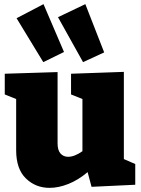

<svg xmlns="http://www.w3.org/2000/svg" viewBox="-20 -892 683 927"><path d="M219 15Q152 15 105 -30.5Q58 -76 58 -167V-414L3 -436V-536L258 -544V-199Q258 -167 272 -151Q286 -135 309 -135Q340 -135 378 -162V-414L323 -436V-536L578 -545V-124L633 -100V0L422 10L403 -61Q358 -23 310.5 -4Q263 15 219 15ZM189 -592 60 -804 190 -872 289 -641ZM381 -592 260 -809 392 -872 483 -639Z"/></svg>

Font: Bitter Black
Style: Regular
Weight: 900
Designer: Sol Matas, and Bitter project Authors
Foundry: Sol Matas
Version: Version 2.001